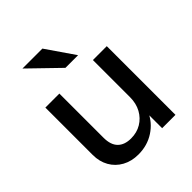

<svg xmlns="http://www.w3.org/2000/svg" viewBox="-206 -869 1008 1008"><g transform="rotate(-45 298.0 -365.0)"><path d="M239 10Q188 10 149 -11.5Q110 -33 88.5 -71Q67 -109 67 -158V-510H171V-182Q171 -129 197 -103Q223 -77 271 -77Q314 -77 347.5 -97Q381 -117 400.5 -152.5Q420 -188 420 -235L433 -113Q408 -57 356.5 -23.5Q305 10 239 10ZM424 0V-120H420V-510H523V0ZM289 -583 127 -740H275L383 -583Z"/></g></svg>

Font: Instrument Sans Medium
Style: Regular
Weight: 500
Designer: Rodrigo Fuenzalida
Foundry: fragTYPE
Version: Version 1.000;gftools[0.9.28]